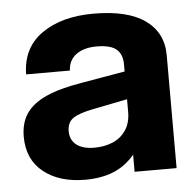

<svg xmlns="http://www.w3.org/2000/svg" viewBox="-44 -577 644 634"><g transform="rotate(-5 277.5 -260.0)"><path d="M23.6 -147Q23.6 -193.2 45 -224.3Q66.4 -255.4 111.2 -275.5Q156 -295.6 229.2 -307.8L374.2 -332.8V-357.2Q374.2 -389.6 354.8 -406.4Q335.4 -423.2 289 -423.2Q246.6 -423.2 221.2 -404.5Q195.8 -385.8 194.6 -351.6H49.4Q50.6 -439.6 116.6 -485.8Q182.6 -532 287.8 -532Q401.4 -532 459.4 -490.4Q517.4 -448.8 517.4 -374.2V0H378.2V-56.6Q346.8 -19.8 306.6 -3.9Q266.4 12 214 12Q128.4 12 76 -29.8Q23.6 -71.6 23.6 -147ZM374.2 -199.4V-240.8L258 -217.6Q212.6 -208.6 192.8 -195.1Q173 -181.6 173 -152Q173 -123.6 193.6 -107.2Q214.2 -90.8 253.4 -90.8Q286.2 -90.8 313.5 -102.1Q340.8 -113.4 357.5 -137.8Q374.2 -162.2 374.2 -199.4Z"/></g></svg>

Font: Aspekta Variable
Style: Regular
Weight: 400
Designer: Ivo Dolenc
Version: Version 2.100